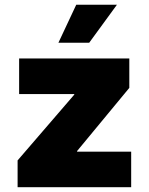

<svg xmlns="http://www.w3.org/2000/svg" viewBox="-20 -784 623 804"><path d="M53.7 0V-112.3L291 -387.7V-390.1H60.1V-539.1H521.5V-416L302.7 -151.4V-148.9H529.3V0ZM224.6 -605 299.3 -764.2H469.7L353.5 -605Z"/></svg>

Font: Inter 18pt Black
Style: Regular
Weight: 900
Designer: Rasmus Andersson
Foundry: rsms
Version: Version 4.001;git-66647c0bb